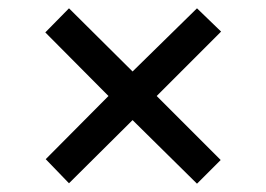

<svg xmlns="http://www.w3.org/2000/svg" viewBox="-20 -553 641 462"><path d="M299 -264 146 -112 90 -170 241 -322 89 -475 146 -533 299 -381 454 -533 512 -477 357 -322 511 -168 454 -111Z"/></svg>

Font: Noto Sans Bengali Medium
Style: Regular
Weight: 500
Designer: Jelle Bosma - Monotype Design Team
Foundry: Monotype Imaging Inc.
Version: Version 2.003; ttfautohint (v1.8.4.7-5d5b)